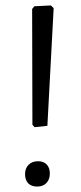

<svg xmlns="http://www.w3.org/2000/svg" viewBox="-20 -680 296 705"><path d="M177 -650 154 -218 107 -213 99 -222 98 -647 106 -657 167 -660ZM163 -43Q163 -21 150.5 -8Q138 5 117 5Q95 5 83.5 -7Q72 -19 72 -41Q72 -62 85 -75Q98 -88 120 -88Q140 -88 151.5 -76Q163 -64 163 -43Z"/></svg>

Font: Alegreya Sans
Style: Regular
Weight: 400
Designer: Juan Pablo del Peral
Foundry: Huerta Tipografica
Version: Version 2.008; ttfautohint (v1.6)